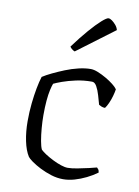

<svg xmlns="http://www.w3.org/2000/svg" viewBox="-83 -790 615 847"><g transform="rotate(10 224.0 -367.0)"><path d="M259 0Q232 0 205 -8.5Q178 -17 154.5 -29Q131 -41 115 -52.5Q99 -64 94 -71Q78 -96 69.5 -137Q61 -178 61 -225Q61 -267 65 -305Q69 -343 75 -374.5Q81 -406 88 -428Q105 -439 130 -451Q155 -463 183.5 -474.5Q212 -486 241.5 -493Q271 -500 296 -500Q310 -500 328.5 -492.5Q347 -485 366 -474Q385 -463 399.5 -451.5Q414 -440 420 -431Q418 -417 413 -399.5Q408 -382 401 -366.5Q394 -351 387 -342Q378 -342 371 -345Q364 -348 359 -351Q354 -369 347.5 -391.5Q341 -414 332 -430Q323 -446 311 -446Q273 -446 239 -438.5Q205 -431 180 -422Q155 -413 143 -407Q139 -397 134.5 -377Q130 -357 127.5 -328.5Q125 -300 125 -263Q125 -236 127.5 -205.5Q130 -175 134.5 -149.5Q139 -124 145 -112Q153 -104 168.5 -94Q184 -84 203 -74.5Q222 -65 240 -59Q258 -53 271 -53Q288 -53 314 -58Q340 -63 364 -68.5Q388 -74 398 -77Q400 -75 404 -70.5Q408 -66 409 -56Q387 -40 361.5 -27.5Q336 -15 310 -7.5Q284 0 259 0ZM212 -564Q204 -567 198 -572.5Q192 -578 190 -582Q224 -628 253.5 -662Q283 -696 304.5 -715Q326 -734 334 -734Q341 -734 350 -727.5Q359 -721 367.5 -711Q376 -701 379 -689Z"/></g></svg>

Font: Texturina 12pt Thin
Style: Regular
Weight: 250
Designer: Guillermo Torres Carreño
Foundry: Omnibus-Type
Version: Version 1.002